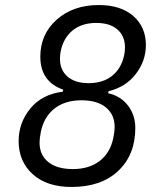

<svg xmlns="http://www.w3.org/2000/svg" viewBox="-20 -730 640 762"><path d="M264 12Q166 12 110 -38.5Q54 -89 54 -170Q54 -243 100.5 -299.5Q147 -356 229 -366L231 -374Q140 -406 140 -505Q140 -594 205 -652Q270 -710 372 -710Q459 -710 509 -666.5Q559 -623 559 -551Q559 -489 519.5 -437Q480 -385 411 -368L409 -360Q459 -349 488 -311Q517 -273 517 -222Q517 -116 449.5 -52Q382 12 264 12ZM269 -59Q334 -59 376 -91.5Q418 -124 430 -184Q435 -209 435 -226Q435 -275 400.5 -303.5Q366 -332 303 -332Q238 -332 196 -299Q154 -266 142 -206Q137 -181 137 -164Q137 -115 171.5 -87Q206 -59 269 -59ZM332 -400Q389 -400 425.5 -429.5Q462 -459 473 -512Q476 -527 476 -542Q476 -587 446 -613Q416 -639 362 -639Q305 -639 268.5 -609.5Q232 -580 221 -527Q218 -512 218 -497Q218 -452 248 -426Q278 -400 332 -400Z"/></svg>

Font: Aneliza
Style: Italic
Weight: 400
Italic angle: -11.31°
Designer: Mike Abbink, Paul van der Laan, Pieter van Rosmalen
Foundry: Bold Monday
Version: Version 3.0